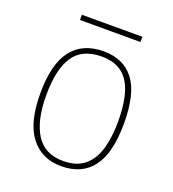

<svg xmlns="http://www.w3.org/2000/svg" viewBox="-125 -759 780 865"><g transform="rotate(20 265.5 -326.5)"><path d="M265 10Q172 10 118.5 -58Q65 -126 65 -267Q65 -407 117 -474.5Q169 -542 270 -542Q365 -542 415.5 -476.5Q466 -411 466 -267Q466 -126 415 -58Q364 10 265 10ZM265 -15Q329 -15 367 -46.5Q405 -78 421.5 -134.5Q438 -191 438 -267Q438 -395 397.5 -456Q357 -517 270 -517Q176 -517 134.5 -454.5Q93 -392 93 -267Q93 -148 134.5 -81.5Q176 -15 265 -15ZM120 -638V-663H410V-638Z"/></g></svg>

Font: Noto Serif Armenian Thin
Style: Regular
Weight: 250
Version: Version 2.007